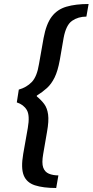

<svg xmlns="http://www.w3.org/2000/svg" viewBox="-20 -760 463 960"><path d="M261 180Q196 180 154.5 166.5Q113 153 98.5 116.5Q84 80 96 10L119 -120Q130 -183 114 -210Q98 -237 64 -248L74 -312Q113 -323 139 -350Q165 -377 175 -440L198 -570Q211 -640 238.5 -676.5Q266 -713 312 -726.5Q358 -740 423 -740L412 -677Q371 -677 340.5 -656Q310 -635 298 -570L279 -460Q269 -405 253 -372.5Q237 -340 215 -320Q193 -300 164 -282V-278Q186 -260 201 -240Q216 -220 220.5 -187.5Q225 -155 215 -100L196 10Q188 55 196 77.5Q204 100 224.5 108.5Q245 117 272 117Z"/></svg>

Font: Cuprum Medium
Style: Italic
Weight: 500
Italic angle: -10°
Version: Version 3.000